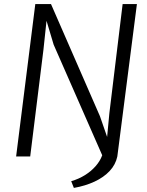

<svg xmlns="http://www.w3.org/2000/svg" viewBox="-20 -767 722 941"><path d="M342 154 329 121Q365.5 110.5 396 91.5Q426.5 72.5 448.5 47.5Q470.5 22.5 481 -6L243 -548L208 -665L193 -524L128 0H59L153 -747H230L470 -197L505 -96L516 -212L581 -747H651L555 0Q546.5 40 517.5 71Q488.5 102 443.5 123Q398.5 144 342 154Z"/></svg>

Font: Merriweather Sans Variable Regular
Style: Italic
Weight: 300
Italic angle: -8°
Designer: Eben Sorkin
Foundry: Eben Sorkin
Version: Version 2.001